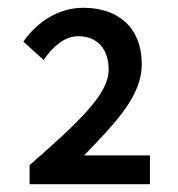

<svg xmlns="http://www.w3.org/2000/svg" viewBox="-20 -910 457 493"><path d="M56 -437H365V-511H196C280 -598 344 -665 344 -745C344 -839 284 -890 194 -890C132 -890 77 -856 40 -803L92 -756C116 -791 146 -817 181 -817C230 -817 259 -784 259 -731C259 -669 185 -599 56 -486Z"/></svg>

Font: GenYoGothic2 TW M
Style: Regular
Weight: 500
Version: Version 2.100;PS 2.1;hotconv 16.6.51;makeotf.lib2.5.65220 DE